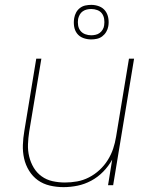

<svg xmlns="http://www.w3.org/2000/svg" viewBox="-20 -761 640 789"><path d="M241 8Q212 8 184.5 1.5Q157 -5 135.5 -20.5Q114 -36 99.5 -59.5Q85 -83 79 -110Q73 -137 74 -165.5Q75 -194 80 -223L129 -520H150L100 -220Q96 -194 95 -168Q94 -142 100 -117.5Q106 -93 118.5 -72Q131 -51 151 -36.5Q171 -22 196 -16.5Q221 -11 247 -11Q272 -11 297 -15.5Q322 -20 345.5 -32Q369 -44 389 -62.5Q409 -81 423 -103.5Q437 -126 445 -150Q453 -174 457 -199L510 -520H531L445 0H424L441 -105Q426 -78 404 -55.5Q382 -33 355 -18.5Q328 -4 299 2Q270 8 241 8ZM355 -599Q337 -599 321.5 -605Q306 -611 296.5 -623.5Q287 -636 284.5 -653Q282 -670 285 -687Q287 -699 293 -710Q299 -721 309 -728.5Q319 -736 331 -738.5Q343 -741 355 -741Q372 -741 387.5 -735Q403 -729 412.5 -716.5Q422 -704 425 -687Q428 -670 425 -653Q423 -641 416.5 -630Q410 -619 400 -611.5Q390 -604 378 -601.5Q366 -599 355 -599ZM355 -616Q363 -616 372.5 -618Q382 -620 389.5 -625.5Q397 -631 402 -639.5Q407 -648 408 -657Q410 -670 408 -683Q406 -696 399 -705.5Q392 -715 380 -719.5Q368 -724 355 -724Q346 -724 337 -722Q328 -720 320 -714.5Q312 -709 307.5 -700.5Q303 -692 301 -683Q299 -670 301 -657Q303 -644 310.5 -634.5Q318 -625 330 -620.5Q342 -616 355 -616Z"/></svg>

Font: Iosevka SS04 Thin Extended
Style: Italic
Weight: 100
Width: 7
Italic angle: -9°
Monospace: yes
Designer: Belleve Invis
Foundry: Belleve Invis
Version: Version 19.0.0; ttfautohint (v1.8.4)